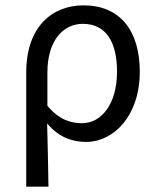

<svg xmlns="http://www.w3.org/2000/svg" viewBox="-20 -518 590 717"><path d="M78 -248V179H161C160 93 158 30 156 -57C200 -5 250 12 302 12C404 12 502 -85 502 -250C502 -404 428 -498 292 -498C174 -498 78 -417 78 -248ZM417 -250C417 -130 359 -58 287 -58C246 -58 202 -69 157 -123V-247C157 -369 218 -429 289 -429C379 -429 417 -357 417 -250Z"/></svg>

Font: Cambridge Sans
Style: Regular
Weight: 400
Version: Version 2.020;PS 002.020;hotconv 1.0.88;makeotf.lib2.5.64775